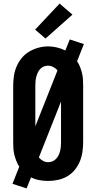

<svg xmlns="http://www.w3.org/2000/svg" viewBox="-20 -1006 540 1076"><path d="M129 50 50 24 88 -72Q78 -87 71.5 -104Q65 -121 60.5 -138.5Q56 -156 55 -174Q54 -192 54 -210V-525Q54 -553 58 -580.5Q62 -608 73 -633.5Q84 -659 102 -681Q120 -703 144 -717Q168 -731 195 -738.5Q222 -746 250 -746Q275 -746 299.5 -740Q324 -734 346 -723L371 -785L450 -759L412 -663Q422 -648 428.5 -631Q435 -614 439.5 -596.5Q444 -579 445 -561Q446 -543 446 -525V-210Q446 -183 442 -155Q438 -127 427.5 -101.5Q417 -76 399 -54Q381 -32 357 -18Q333 -4 305.5 2Q278 8 250 8Q225 8 200.5 3.5Q176 -1 154 -12ZM178 -298 302 -611Q293 -623 278.5 -630.5Q264 -638 249 -638Q236 -638 224.5 -633Q213 -628 204.5 -618.5Q196 -609 191 -597.5Q186 -586 183 -574Q180 -562 179 -549.5Q178 -537 178 -525ZM250 -97Q263 -97 274.5 -102Q286 -107 294.5 -116Q303 -125 308.5 -136.5Q314 -148 317 -160.5Q320 -173 321 -185.5Q322 -198 322 -210V-437L198 -124Q207 -112 221 -104.5Q235 -97 250 -97ZM235 -790 177 -840 314 -986 386 -924Z"/></svg>

Font: Iosevka Slab Extrabold
Style: Regular
Weight: 800
Monospace: yes
Designer: Belleve Invis
Foundry: Belleve Invis
Version: Version 11.1.1; ttfautohint (v1.8.3)